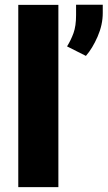

<svg xmlns="http://www.w3.org/2000/svg" viewBox="-20 -770 443 790"><path d="M220.2 -750V0H55.2V-750ZM402.8 -750.5V-716.8Q402.8 -668 381.6 -619.4Q360.4 -570.8 333.5 -540L255.9 -579.1Q272 -605 282.5 -634Q293 -663.1 293 -707.5V-750.5Z"/></svg>

Font: Vazirmatn UI FD Black
Style: Regular
Weight: 900
Designer: Saber Rastikerdar
Foundry: Saber Rastikerdar
Version: Version 33.003